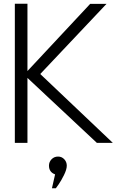

<svg xmlns="http://www.w3.org/2000/svg" viewBox="-20 -770 629 1035"><path d="M502 0 128 -350V0H60V-750H128V-387L466 -749H554L197 -371L588 0ZM277 170Q244 158 244 123Q244 103 258 88.5Q272 74 293 74Q313 74 326.5 88.5Q340 103 340 123Q340 143 325 173.5Q310 204 296 224L281 245H260Z"/></svg>

Font: Oakes Grotesk Light
Style: Regular
Weight: 300
Designer: Samuel Oakes
Foundry: Samuel Oakes
Version: Version 1.000;PS 001.000;hotconv 1.0.88;makeotf.lib2.5.64775